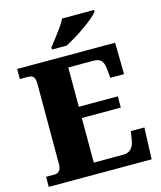

<svg xmlns="http://www.w3.org/2000/svg" viewBox="-133 -1027 942 1123"><g transform="rotate(-15 337.5 -465.5)"><path d="M21 0V-61H72Q86 -61 95 -67.5Q104 -74 108.5 -85Q113 -96 113 -110V-599Q113 -623 107 -634.5Q101 -646 91 -649.5Q81 -653 70 -653H21V-714H614L617 -523H534L529 -573Q527 -600 520 -615.5Q513 -631 499.5 -638Q486 -645 462 -645H312V-407H548V-339H312V-69H491Q513 -69 527 -78Q541 -87 549.5 -103Q558 -119 561 -141L569 -191H651L644 0ZM247 -784Q262 -803 282 -829Q302 -855 321.5 -882Q341 -909 351 -931H545V-921Q536 -908 512.5 -888Q489 -868 458 -846Q427 -824 395 -804.5Q363 -785 337 -771H247Z"/></g></svg>

Font: Noto Serif Hebrew Black
Style: Regular
Weight: 900
Version: Version 2.003